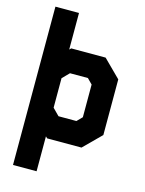

<svg xmlns="http://www.w3.org/2000/svg" viewBox="-138 -832 842 1113"><g transform="rotate(15 283.0 -275.0)"><path d="M52.5 200V-750H194V-530.5L204 -540H410L513.5 -437V-103L410 0H204L194 -9.5V200ZM234 -141H341.5L372 -172V-368L341.5 -399H234L194 -358.5V-181.5ZM124.5 116.5H124V-162.5L213.5 -73.5H376L444 -141.5V-405L376 -473H213.5L124 -384V-674.5H124.5ZM213.5 -73.5 124 -162.5V-384L213.5 -473H376L444 -405V-141.5L376 -73.5Z"/></g></svg>

Font: Tourney Black
Style: Regular
Weight: 900
Version: Version 1.015